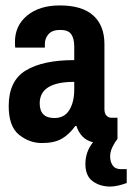

<svg xmlns="http://www.w3.org/2000/svg" viewBox="-20 -515 486 706"><path d="M385 171Q348 171 321 151.5Q294 132 294 88Q294 43 322 8Q299 3 283.5 -13Q268 -29 261 -52H257Q234 -20 206.5 -4.5Q179 11 134 11Q88 11 50 -19.5Q12 -50 12 -125Q12 -218 75 -256Q138 -294 253 -294V-344Q253 -373 242 -389Q231 -405 202 -405Q172 -405 158.5 -389.5Q145 -374 145 -354V-340H36Q35 -345 35 -361Q35 -421 80 -458Q125 -495 200 -495Q282 -495 323 -458Q364 -421 364 -353V-114Q364 -98 371.5 -90Q379 -82 390 -82H412V-4Q402 8 393.5 25.5Q385 43 385 60Q385 80 394.5 93.5Q404 107 425 107H446V158Q410 171 385 171ZM126 -135Q126 -81 180 -81Q217 -81 235 -110.5Q253 -140 253 -186V-214Q126 -214 126 -135Z"/></svg>

Font: Pragati Narrow
Style: Bold
Weight: 700
Designer: Hector Gatti, Marcela Romero, Pablo Cosgaya and Nicolas Silva
Foundry: Omnibus-Type
Version: Version 1.010; ttfautohint (v1.3)